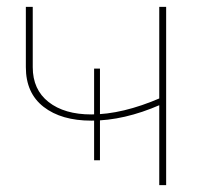

<svg xmlns="http://www.w3.org/2000/svg" viewBox="-20 -537 619 557"><path d="M253 -338H270V-72H253ZM445 -233Q340 -187 245 -187Q158 -187 106.5 -227Q55 -267 55 -342V-517H75V-342Q75 -277 121 -241Q167 -205 245 -205Q335 -205 446 -253ZM442 -517H462V0H442Z"/></svg>

Font: Montserrat
Style: Regular
Weight: 400
Designer: Julieta Ulanovsky
Foundry: Julieta Ulanovsky
Version: Version 8.000